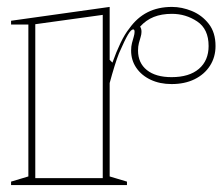

<svg xmlns="http://www.w3.org/2000/svg" viewBox="-20 -535 643 555"><path d="M12 0V-10L62 -25V-464H12V-475L297 -515V-362L305 -354Q316 -385 328.5 -411Q341 -437 354 -453Q376 -484 406.5 -499.5Q437 -515 477 -515Q506 -515 535 -503Q564 -491 583.5 -466Q603 -441 603 -402Q603 -370 587 -345Q571 -320 542.5 -306Q514 -292 476 -292Q442 -292 415.5 -304.5Q389 -317 374 -339Q359 -361 359 -389Q359 -401 361.5 -410.5Q364 -420 366.5 -428.5Q369 -437 369 -443Q369 -450 365 -450Q359 -450 350 -435Q341 -420 324 -381Q318 -366 311 -343.5Q304 -321 297 -295V-25L347 -10V0ZM277 -492 82 -465V-20H277ZM477 -495Q447 -495 424.5 -486Q402 -477 385 -458Q387 -455 388 -451.5Q389 -448 389 -443Q389 -436 386.5 -428Q384 -420 381.5 -410.5Q379 -401 379 -389Q379 -353 404.5 -332.5Q430 -312 476 -312Q527 -312 555 -336Q583 -360 583 -402Q583 -451 550 -473Q517 -495 477 -495Z"/></svg>

Font: Kalnia Glaze Thin
Style: Bold
Weight: 700
Version: Version 1.110